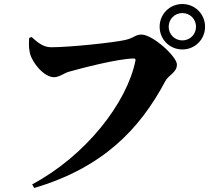

<svg xmlns="http://www.w3.org/2000/svg" viewBox="-20 -878 1040 955"><path d="M140 39 150 57C489 -43 674 -233 802 -474C819 -506 860 -517 860 -557C860 -597 739 -706 684 -706C651 -706 651 -690 602 -679C545 -666 327 -643 235 -643C197 -643 170 -664 137 -694L125 -689C124 -663 122 -643 129 -613C139 -569 197 -494 249 -494C274 -494 301 -515 322 -521C379 -537 567 -587 647 -587C652 -587 655 -583 654 -578C612 -366 406 -103 140 39ZM887 -632C950 -632 1000 -682 1000 -745C1000 -808 950 -858 887 -858C824 -858 774 -808 774 -745C774 -682 824 -632 887 -632ZM887 -677C849 -677 819 -707 819 -745C819 -783 849 -813 887 -813C925 -813 955 -783 955 -745C955 -707 925 -677 887 -677Z"/></svg>

Font: GenKiMin2 TW H
Style: Regular
Weight: 900
Version: Version 2.100;PS 2.1;hotconv 16.6.51;makeotf.lib2.5.65220 DE